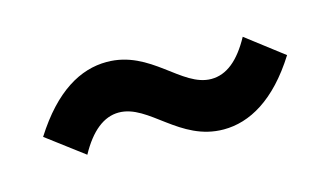

<svg xmlns="http://www.w3.org/2000/svg" viewBox="-39 -568 668 388"><g transform="rotate(-15 294.5 -374.5)"><path d="M392 -278C446 -278 503 -309 554 -390L477 -449C453 -405 426 -383 394 -383C332 -383 290 -471 198 -471C143 -471 87 -440 35 -358L112 -300C136 -344 164 -366 195 -366C258 -366 300 -278 392 -278Z"/></g></svg>

Font: Noto Sans HK
Style: Bold
Weight: 700
Designer: Ryoko NISHIZUKA 西塚涼子 (kana, bopomofo & ideographs); Paul D. Hunt (Latin, Greek & Cyrillic); Sandoll Communications 산돌커뮤니
Foundry: Adobe
Version: Version 2.002;hotconv 1.0.116;makeotfexe 2.5.65601